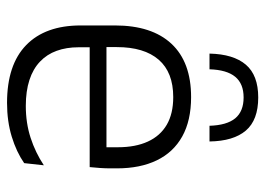

<svg xmlns="http://www.w3.org/2000/svg" viewBox="-122 -604 736 532"><g transform="rotate(90 246.0 -338.0)"><path d="M265 10.5Q159.5 10.5 105 -42.5Q50.5 -95.5 50.5 -193.5V-288.5Q50.5 -390.5 101.2 -445Q152 -499.5 249 -499.5Q314 -499.5 358 -475Q402 -450.5 424.2 -404.5Q446.5 -358.5 446.5 -294V-276.5Q446.5 -262 445.5 -247.5Q444.5 -233 443 -218.5H387Q388 -240.5 388 -260.2Q388 -280 388 -296.5Q388 -345.5 372.2 -379.8Q356.5 -414 325.8 -432Q295 -450 249 -450Q180.5 -450 145.5 -409.8Q110.5 -369.5 110.5 -293.5V-246L111 -238V-187.5Q111 -154 120.8 -127Q130.5 -100 150.8 -80.8Q171 -61.5 201.8 -51.5Q232.5 -41.5 273.5 -41.5Q321 -41.5 361.8 -54.8Q402.5 -68 438 -91.5L432 -37Q401 -15.5 358.5 -2.5Q316 10.5 265 10.5ZM82 -218.5V-265H429.5V-218.5ZM250 -685.5Q312.5 -685.5 341.8 -651.2Q371 -617 372 -550.5H328.5Q327 -598.5 307.8 -621.8Q288.5 -645 250 -645Q212 -645 192.8 -621.8Q173.5 -598.5 172 -550.5H128.5Q130 -617 159.2 -651.2Q188.5 -685.5 250 -685.5Z"/></g></svg>

Font: Anek Latin Light
Style: Regular
Weight: 300
Designer: Yesha Goshar
Foundry: Ek Type
Version: Version 1.003